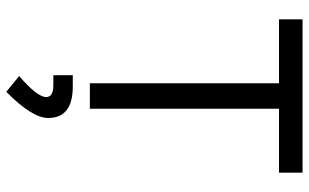

<svg xmlns="http://www.w3.org/2000/svg" viewBox="-210 -523 1006 626"><g transform="rotate(90 293.0 -210.0)"><path d="M251.5 0V-616.7H43V-693.4H543V-616.7H334.5V0ZM279.3 272.5 228 230.5Q296.4 171.4 296.4 142.6Q296.4 119.1 258.3 119.1H225.1V55.7H261.7Q364.7 55.7 364.7 135.7Q364.7 188.5 279.3 272.5Z"/></g></svg>

Font: Cascadia Mono NF SemiLight
Style: Regular
Weight: 350
Monospace: yes
Designer: Aaron Bell
Foundry: Saja Typeworks
Version: Version 2404.023; ttfautohint (v1.8.4)